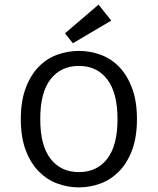

<svg xmlns="http://www.w3.org/2000/svg" viewBox="-20 -795 682 830"><path d="M70 -280Q70 -358 91 -414Q112 -470 147 -506Q182 -542 227.5 -558.5Q273 -575 321 -575Q369 -575 414.5 -558.5Q460 -542 495 -506Q530 -470 551 -414Q572 -358 572 -280Q572 -202 551 -146Q530 -90 494.5 -54Q459 -18 414 -1.5Q369 15 321 15Q273 15 228 -1.5Q183 -18 147.5 -54Q112 -90 91 -146Q70 -202 70 -280ZM154 -280Q154 -166 198.5 -108.5Q243 -51 321 -51Q399 -51 443.5 -108.5Q488 -166 488 -280Q488 -394 443.5 -452Q399 -510 321 -510Q243 -510 198.5 -452.5Q154 -395 154 -280ZM406 -775 461 -706 295 -608 261 -651Z"/></svg>

Font: Carrois Gothic SC
Style: Regular
Weight: 400
Designer: Ralph du Carrois
Foundry: Ralph du Carrois
Version: Version 1.001